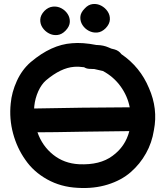

<svg xmlns="http://www.w3.org/2000/svg" viewBox="-20 -944 835 968"><path d="M372 3Q454 8 523 -13.5Q592 -35 639 -76Q686 -117 716 -171Q746 -224 756 -288Q777 -396 731 -500Q687 -606 592 -671Q579 -689 557 -695L541 -699L527 -705Q502 -716 471 -717H467Q396 -731 343 -726Q239 -719 135 -631Q91 -593 65 -536Q39 -479 34 -422Q26 -345 46 -271Q66 -197 108 -138Q149 -78 218 -39.5Q287 -1 372 3ZM378 -116Q303 -120 248 -164Q193 -208 169 -277Q241 -277 396 -280Q551 -282 632 -283Q612 -205 547 -158Q484 -111 378 -116ZM152 -397Q152 -404 153 -410Q157 -448 173 -484Q189 -519 212 -539Q287 -602 353 -607Q377 -609 404 -605Q415 -598 429 -597Q439 -596 452 -596H455Q473 -592 499 -586Q553 -557 588 -508.5Q623 -460 634 -403Q552 -403 391 -401Q230 -398 152 -397ZM204 -889Q184 -868 183 -845.5Q182 -823 194.5 -804.5Q207 -786 227 -775.5Q247 -765 269.5 -767.5Q292 -770 311 -790Q331 -811 332 -833Q333 -855 321 -873.5Q309 -892 289 -902.5Q269 -913 246 -910.5Q223 -908 204 -889ZM407 -901Q386 -880 385 -858Q384 -836 396 -817.5Q408 -799 428 -788.5Q448 -778 470.5 -780Q493 -782 513 -802Q533 -823 534 -845.5Q535 -868 522.5 -886.5Q510 -905 490 -915.5Q470 -926 447.5 -923.5Q425 -921 407 -901Z"/></svg>

Font: Balsamiq Sans
Style: Bold
Weight: 700
Designer: Michael Angeles
Foundry: Balsamiq SRL
Version: Version 1.020; ttfautohint (v1.8.4.7-5d5b);gftools[0.9.26]